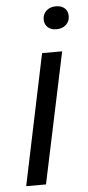

<svg xmlns="http://www.w3.org/2000/svg" viewBox="-52 -737 354 768"><g transform="rotate(-5 125.0 -353.0)"><path d="M21.6 0 131.3 -524.7H211.9L101.1 0ZM196.6 -614.7Q175.1 -614.7 162.2 -626.7Q149.3 -638.7 149.3 -658Q149.3 -679.1 164 -692.8Q178.7 -706.4 203.1 -706.4Q224.6 -706.4 237.5 -694.8Q250.4 -683.1 250.4 -663.1Q250.4 -642 235.7 -628.4Q221 -614.7 196.6 -614.7Z"/></g></svg>

Font: Mona Sans
Style: Italic
Weight: 200
Italic angle: -11.6951°
Designer: Deni Anggara
Foundry: GitHub
Version: Version 2.000